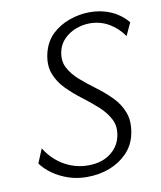

<svg xmlns="http://www.w3.org/2000/svg" viewBox="-78 -730 673 803"><g transform="rotate(-10 258.5 -328.5)"><path d="M227 10Q185 10 148.5 -2.5Q112 -15 83 -35.5Q54 -56 36 -81L61 -141Q79 -111 106 -87.5Q133 -64 167.5 -50.5Q202 -37 241 -37Q297 -37 334 -64Q371 -91 381 -135Q390 -176 374 -207.5Q358 -239 327.5 -266.5Q297 -294 262.5 -320Q228 -346 199 -375.5Q170 -405 156 -442Q142 -479 153 -528Q165 -577 196.5 -607Q228 -637 271 -652Q314 -667 357 -667Q406 -667 447 -649Q488 -631 517 -596L492 -542Q466 -579 429.5 -600Q393 -621 349 -621Q319 -621 290 -610Q261 -599 240 -578Q219 -557 212 -527Q203 -487 219 -456.5Q235 -426 265 -400Q295 -374 329.5 -348.5Q364 -323 393.5 -293Q423 -263 437 -224.5Q451 -186 440 -134Q430 -88 399 -56Q368 -24 324 -7Q280 10 227 10Z"/></g></svg>

Font: Ysabeau Office Light
Style: Italic
Weight: 300
Italic angle: -12°
Designer: Christian Thalmann (Catharsis Fonts)
Version: Version 2.001;gftools[0.9.30]; featfreeze: tnum,lnum,ss02